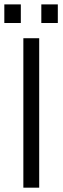

<svg xmlns="http://www.w3.org/2000/svg" viewBox="-20 -867 289 887"><path d="M0 -846.7H76.2V-760.7H0ZM170.9 -846.7H247.1V-760.7H170.9ZM87.9 -690.4H161.1V0H87.9Z"/></svg>

Font: Dinish
Style: Regular
Weight: 400
Designer: Bert Driehuis
Foundry: Playbeing
Version: Version 3.006; git-39231f3c-release